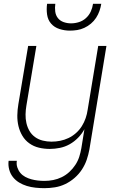

<svg xmlns="http://www.w3.org/2000/svg" viewBox="-20 -770 640 1003"><path d="M212 213Q189 213 165.5 210.5Q142 208 120.5 201.5Q99 195 80 183.5Q61 172 47.5 155Q34 138 28 115.5Q22 93 25 70H68Q65 88 70.5 104.5Q76 121 86.5 133.5Q97 146 112 154Q127 162 143.5 166.5Q160 171 177.5 173Q195 175 212 175Q235 175 258 170.5Q281 166 302.5 155.5Q324 145 342 128.5Q360 112 373.5 91.5Q387 71 394 49Q401 27 405 4L421 -95Q408 -71 388 -50.5Q368 -30 344 -16.5Q320 -3 293 2.5Q266 8 240 8Q211 8 183.5 1.5Q156 -5 133.5 -21Q111 -37 97 -60.5Q83 -84 76.5 -111Q70 -138 70.5 -167.5Q71 -197 76 -226L127 -530H170L118 -219Q114 -196 113.5 -172.5Q113 -149 118 -127Q123 -105 134 -86Q145 -67 163 -54Q181 -41 203.5 -35.5Q226 -30 249 -30Q272 -30 294.5 -34.5Q317 -39 338 -49Q359 -59 377 -75Q395 -91 407.5 -111Q420 -131 427.5 -153Q435 -175 438 -197L493 -530H536L447 11Q442 38 433 64.5Q424 91 408 115.5Q392 140 369.5 159.5Q347 179 321 191.5Q295 204 267 208.5Q239 213 212 213ZM345 -610Q317 -610 290.5 -618.5Q264 -627 247 -646.5Q230 -666 226 -694Q222 -722 226 -750H269Q266 -730 268.5 -710Q271 -690 282.5 -675.5Q294 -661 312.5 -654.5Q331 -648 351 -648Q372 -648 392.5 -654.5Q413 -661 429 -675.5Q445 -690 454 -709.5Q463 -729 466 -750H509Q506 -731 499.5 -712.5Q493 -694 482 -677Q471 -660 455 -646.5Q439 -633 420.5 -624.5Q402 -616 383 -613Q364 -610 345 -610Z"/></svg>

Font: Iosevka Curly XLtEx
Style: Italic
Weight: 200
Width: 7
Italic angle: -9°
Monospace: yes
Designer: Belleve Invis
Foundry: Belleve Invis
Version: Version 11.1.0; ttfautohint (v1.8.3)